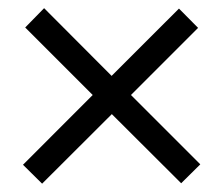

<svg xmlns="http://www.w3.org/2000/svg" viewBox="-20 -544 538 461"><path d="M455.6 -477.1 294.4 -315.9 460.9 -149.4 415 -104 248.5 -270 81.1 -103 35.2 -148.4 202.6 -315.9 40.5 -478 85.9 -524.4 248 -361.8 409.7 -523.4Z"/></svg>

Font: Carlito
Style: Regular
Weight: 400
Designer: Lukasz Dziedzic
Foundry: tyPoland Lukasz Dziedzic
Version: Version 1.103; Beta1; all basic design good, some composites